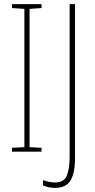

<svg xmlns="http://www.w3.org/2000/svg" viewBox="-20 -734 459 929"><path d="M181 0H38V-19L98 -22V-691L38 -695V-714H181V-695L123 -691V-22L181 -19ZM246 175Q214 175 188 163V138Q202 142 216.5 145.5Q231 149 246 149Q290 149 303.5 115.5Q317 82 317 23V-714H343V30Q343 104 321 139.5Q299 175 246 175Z"/></svg>

Font: Noto Sans ExtraCondensed Thin
Style: Regular
Weight: 100
Width: 2
Designer: Monotype Design Team
Foundry: Monotype Imaging Inc.
Version: Version 2.013; ttfautohint (v1.8.4.7-5d5b)